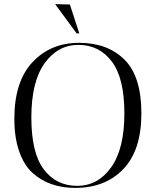

<svg xmlns="http://www.w3.org/2000/svg" viewBox="-20 -913 760 937"><path d="M50 -333Q50 -515 138.5 -609.5Q227 -704 366 -704Q505 -704 587.5 -622Q670 -540 670 -360Q670 -180 582 -88Q494 4 347 4Q220 4 139 -69Q97 -107 73.5 -174.5Q50 -242 50 -333ZM363 -694Q262 -694 197.5 -604Q133 -514 133 -340Q133 -166 194 -86Q255 -6 356.5 -6Q458 -6 522.5 -96.5Q587 -187 587 -359.5Q587 -532 525.5 -613Q464 -694 363 -694ZM249 -893 321 -891 367 -750H354Z"/></svg>

Font: Italiana
Style: Regular
Weight: 400
Designer: Santiago Orozco
Foundry: Santiago Orozco
Version: Version 001.001